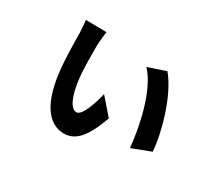

<svg xmlns="http://www.w3.org/2000/svg" viewBox="-117 -817 1233 1096"><g transform="rotate(30 500.0 -269.5)"><path d="M310 -580 173 -582C176 -568 180 -517 180 -496C180 -455 182 -325 191 -251C217 -23 306 43 387 43C466 43 516 -18 568 -160L475 -267C460 -202 427 -98 389 -98C350 -98 320 -168 308 -273C301 -330 301 -438 301 -481C301 -499 307 -564 310 -580ZM723 -561 607 -522C705 -416 746 -193 757 -74L880 -121C872 -239 813 -454 723 -561Z"/></g></svg>

Font: Noto Sans CJK SC
Style: Bold
Weight: 700
Designer: Ryoko NISHIZUKA 西塚涼子 (kana, bopomofo & ideographs); Paul D. Hunt (Latin, Greek & Cyrillic); Sandoll Communications 산돌커뮤니
Foundry: Adobe
Version: Version 2.004;hotconv 1.0.118;makeotfexe 2.5.65603